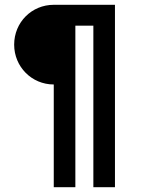

<svg xmlns="http://www.w3.org/2000/svg" viewBox="-20 -780 600 800"><path d="M204 -428V0H294V-673H369V0H459V-760H204C112 -760 39 -687 39 -594C39 -502 112 -428 204 -428Z"/></svg>

Font: Reem Kufi
Style: Regular
Weight: 400
Designer: Khaled Hosny
Version: Version 0.007